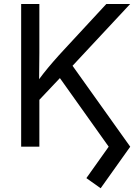

<svg xmlns="http://www.w3.org/2000/svg" viewBox="-20 -748 712 979"><path d="M151.4 -208V-307.1Q176.3 -341.3 200.9 -372.6Q225.6 -403.8 251.5 -433.6Q277.3 -463.4 304.7 -492.7L522 -727.5H643.6L333 -394.5L328.1 -395ZM87.9 0V-727.5H180.7V-478.5L179.2 -321.8L180.7 -276.4V0ZM493.2 211.9 420.4 160.2 534.2 0 271 -370.1 328.6 -442.4 644 0Z"/></svg>

Font: Inter Variable LoSnoCo
Style: Regular
Weight: 400
Designer: Rasmus Andersson
Foundry: rsms
Version: Version 4.000;git-a52131595; featfreeze: case,dlig,ss01,ss02